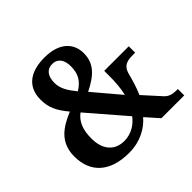

<svg xmlns="http://www.w3.org/2000/svg" viewBox="-178 -910 1106 1106"><g transform="rotate(-45 375.0 -357.0)"><path d="M278 10C371 10 439 -30 481 -79L551 0H737V-52H729C697 -52 671 -57 650 -80L556 -184C575 -228 588 -272 598 -311C613 -372 654 -374 696 -374H711V-426H511V-382C511 -337 507 -283 497 -244L360 -406C455 -453 500 -501 500 -582C500 -658 447 -724 322 -724C195 -724 134 -664 134 -568C134 -505 154 -461 205 -400C119 -364 40 -316 40 -199C40 -66 126 10 278 10ZM320 -450C281 -498 259 -534 259 -580C259 -634 283 -666 327 -666C371 -666 394 -632 394 -581C394 -519 372 -482 320 -450ZM307 -58C232 -58 183 -109 183 -202C183 -273 202 -321 245 -353L440 -127C411 -89 366 -58 307 -58Z"/></g></svg>

Font: Noto Serif Myanmar SemiCondensed
Style: Bold
Weight: 700
Width: 4
Designer: Ben Mitchell and the Monotype Design Team
Foundry: Monotype Imaging Inc.
Version: Version 2.106